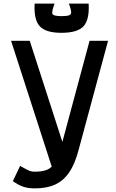

<svg xmlns="http://www.w3.org/2000/svg" viewBox="-20 -1025 640 1059"><path d="M172 14Q135 14 108.5 5Q82 -4 51 -26L91 -110Q124 -91 138.5 -84.5Q153 -78 172 -78Q215 -78 241.5 -89.5Q268 -101 286 -134Q304 -167 321 -231L474 -800H576L413 -196Q393 -120 361.5 -74Q330 -28 284 -7Q238 14 172 14ZM285 -45 41 -800H144L351 -159ZM319 -844Q232 -844 199 -880.5Q166 -917 171 -1005H281Q264 -960 269.5 -948Q275 -936 319 -936Q350 -936 362 -941Q374 -946 372.5 -961Q371 -976 360 -1005H469Q474 -917 441 -880.5Q408 -844 319 -844Z"/></svg>

Font: Victor Mono Thin
Style: Regular
Weight: 100
Monospace: yes
Designer: Rune Bjørnerås
Version: Version 1.561;gftools[0.9.30]